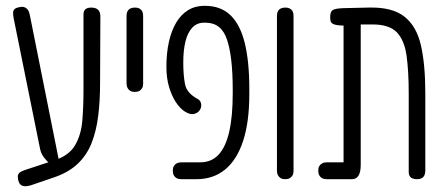

<svg xmlns="http://www.w3.org/2000/svg" viewBox="-20 -606 1527 660"><path d="M86 31Q73 35 63.5 34Q54 33 49 27Q44 21 42 10Q40 0 42.5 -6Q45 -12 52.5 -16Q60 -20 73 -24L170 -56Q218 -72 238.5 -107.5Q259 -143 263 -191.5Q267 -240 267 -295V-557Q267 -565 270 -570Q273 -575 279 -577.5Q285 -580 294 -580Q304 -580 311 -576.5Q318 -573 321.5 -566.5Q325 -560 325 -550L324 -319Q324 -259 317.5 -207Q311 -155 294.5 -113.5Q278 -72 246 -42Q214 -12 162 5ZM151 -44Q142 -51 132 -63.5Q122 -76 118 -93L27 -543Q25 -554 25 -561.5Q25 -569 29.5 -574Q34 -579 45 -581Q57 -584 64.5 -581Q72 -578 76.5 -571Q81 -564 83 -552L183 -52Z M443 -290Q434 -290 428 -293.5Q422 -297 418.5 -303.5Q415 -310 415 -319V-552Q415 -561 418.5 -567.5Q422 -574 428.5 -577Q435 -580 444 -580Q453 -580 459.5 -576.5Q466 -573 469 -567Q472 -561 472 -551V-318Q472 -309 468.5 -303Q465 -297 459 -293.5Q453 -290 443 -290Z M603 10Q594 10 587.5 6.5Q581 3 577.5 -3.5Q574 -10 574 -19Q574 -29 577.5 -35Q581 -41 587.5 -44.5Q594 -48 604 -48H668Q707 -48 731.5 -74.5Q756 -101 768 -153.5Q780 -206 780 -285V-298Q780 -411 760.5 -469.5Q741 -528 687 -528H681Q657 -528 641 -511Q625 -494 617.5 -463.5Q610 -433 610 -392Q610 -347 616 -316.5Q622 -286 659 -266Q667 -262 670 -254Q673 -246 671 -237.5Q669 -229 662.5 -222.5Q656 -216 645 -214Q632 -212 615.5 -222.5Q599 -233 585 -254Q571 -275 561.5 -306Q552 -337 552 -376Q552 -423 560.5 -461.5Q569 -500 585.5 -528Q602 -556 626.5 -571Q651 -586 682 -586H684Q739 -586 772.5 -553.5Q806 -521 821.5 -457.5Q837 -394 837 -301V-282Q837 -186 815.5 -121Q794 -56 753.5 -23Q713 10 655 10Z M960 10Q951 10 945 6.5Q939 3 935.5 -3.5Q932 -10 932 -19V-552Q932 -561 935.5 -567.5Q939 -574 945.5 -577Q952 -580 961 -580Q970 -580 976.5 -576.5Q983 -573 986 -567Q989 -561 989 -551V-18Q989 -9 985.5 -3Q982 3 976 6.5Q970 10 960 10Z M1104 10Q1094 10 1087.5 6.5Q1081 3 1077.5 -3.5Q1074 -10 1074 -19Q1074 -29 1077.5 -35Q1081 -41 1087.5 -44.5Q1094 -48 1103 -48H1161V-535L1169 -518Q1151 -518 1140 -519.5Q1129 -521 1123.5 -524.5Q1118 -528 1116.5 -533.5Q1115 -539 1115 -547Q1115 -565 1123 -571Q1131 -577 1161 -578L1248 -580Q1328 -582 1370 -549Q1412 -516 1427 -450Q1442 -384 1442 -286V-20Q1442 -10 1439 -3.5Q1436 3 1429.5 6.5Q1423 10 1414 10Q1405 10 1398.5 7.5Q1392 5 1388.5 -0.5Q1385 -6 1385 -13V-283Q1385 -362 1377.5 -415Q1370 -468 1344 -495Q1318 -522 1260 -522H1220V-39Q1220 -15 1212.5 -2.5Q1205 10 1190 10Z"/></svg>

Font: Fredoka Condensed Light
Style: Regular
Weight: 300
Width: 3
Designer: Ben Nathan
Foundry: Milena B. Brandão, Ben Nathan
Version: Version 2.001